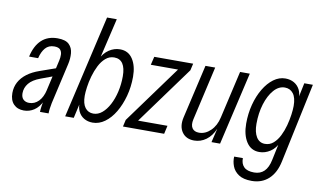

<svg xmlns="http://www.w3.org/2000/svg" viewBox="-89 -914 2224 1322"><g transform="rotate(10 1023.0 -252.5)"><path d="M218 0Q218 -14 221 -35Q224 -56 228 -80H221L287 -371Q292 -392 291.5 -413Q291 -434 279 -447.5Q267 -461 237 -461Q198 -461 175 -434.5Q152 -408 141 -362H78Q95 -439 138 -479.5Q181 -520 250 -520Q306 -520 330.5 -496Q355 -472 358 -434.5Q361 -397 352 -358L287 -73Q283 -52 280.5 -34Q278 -16 278 0ZM106 10Q61 10 34.5 -17.5Q8 -45 8 -95Q8 -137 26.5 -171.5Q45 -206 80 -232.5Q115 -259 167 -277L289 -320L276 -261L182 -226Q127 -206 102 -175Q77 -144 77 -106Q77 -77 92.5 -62.5Q108 -48 133 -48Q171 -48 199 -76.5Q227 -105 239 -158L231 -77Q210 -33 177.5 -11.5Q145 10 106 10Z M587 10Q553 10 526.5 -5.5Q500 -21 486.5 -50Q473 -79 476 -118L482 -124L454 0H394L560 -720H628L557 -418L552 -426Q574 -472 610 -496Q646 -520 687 -520Q745 -520 776 -472.5Q807 -425 807 -349Q807 -278 789.5 -213.5Q772 -149 742 -98.5Q712 -48 672 -19Q632 10 587 10ZM581 -52Q614 -52 642 -75.5Q670 -99 691.5 -139.5Q713 -180 725 -232Q737 -284 737 -340Q737 -398 717 -428Q697 -458 657 -458Q623 -458 597 -435.5Q571 -413 553 -377.5Q535 -342 523.5 -301.5Q512 -261 507 -224Q502 -187 502 -163Q502 -108 523.5 -80Q545 -52 581 -52Z M798 0 809 -48 1123 -479 1139 -452H913L927 -510H1199L1188 -462L874 -31L857 -58H1099L1086 0Z M1297 10Q1240 10 1212 -30Q1184 -70 1198 -133L1285 -510H1353L1267 -133Q1258 -93 1272.5 -71Q1287 -49 1321 -49Q1365 -49 1401.5 -84.5Q1438 -120 1451 -179L1441 -99Q1418 -45 1380 -17.5Q1342 10 1297 10ZM1417 0 1440 -96H1432L1527 -510H1595L1477 0Z M1735 215Q1677 215 1644 193Q1611 171 1598.5 137.5Q1586 104 1588 71H1649Q1648 110 1670.5 132.5Q1693 155 1742 155Q1785 155 1812 128.5Q1839 102 1850 48L1880 -94L1885 -84Q1865 -38 1829 -14Q1793 10 1752 10Q1694 10 1662 -39.5Q1630 -89 1630 -168Q1630 -238 1646.5 -301Q1663 -364 1692.5 -413.5Q1722 -463 1760.5 -491.5Q1799 -520 1843 -520Q1878 -520 1904.5 -504.5Q1931 -489 1945 -460.5Q1959 -432 1956 -392L1950 -386L1976 -510H2036L1918 46Q1901 128 1853.5 171.5Q1806 215 1735 215ZM1781 -52Q1815 -52 1840 -74Q1865 -96 1882.5 -131Q1900 -166 1910.5 -205.5Q1921 -245 1926 -281.5Q1931 -318 1931 -343Q1931 -401 1909 -429.5Q1887 -458 1850 -458Q1807 -458 1773 -419Q1739 -380 1719.5 -316.5Q1700 -253 1700 -178Q1700 -120 1721 -86Q1742 -52 1781 -52Z"/></g></svg>

Font: Instrument Sans Condensed
Style: Italic
Weight: 400
Width: 3
Italic angle: -13°
Designer: Rodrigo Fuenzalida
Foundry: fragTYPE
Version: Version 1.000;gftools[0.9.28]